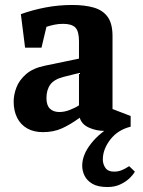

<svg xmlns="http://www.w3.org/2000/svg" viewBox="-20 -522 576 773"><path d="M413 231Q374 231 352 218Q330 205 320.5 185.5Q311 166 311 145Q311 101 347 55.5Q383 10 441 -21L442 5H400Q368 5 338.5 -8Q309 -21 301 -48Q264 -21 230 -5.5Q196 10 153 10Q116 10 89.5 -5Q63 -20 49 -48Q35 -76 35 -113Q35 -140 46 -169.5Q57 -199 85 -223.5Q113 -248 163 -258L298 -286V-356Q298 -396 283.5 -411Q269 -426 234 -426Q215 -426 198.5 -422.5Q182 -419 167 -414L147 -330H81L64 -465Q111 -482 163.5 -492Q216 -502 271 -502Q321 -502 357.5 -491.5Q394 -481 413.5 -454Q433 -427 433 -377V-83L506 -55V-12Q454 1 424 40Q394 79 394 120Q394 139 404.5 154Q415 169 439 169Q456 169 470.5 163Q485 157 500 147L523 169Q516 182 500.5 196.5Q485 211 463 221Q441 231 413 231ZM219 -71Q240 -71 262.5 -80Q285 -89 298 -98V-228L238 -213Q198 -203 182.5 -181.5Q167 -160 167 -127Q167 -98 181 -84.5Q195 -71 219 -71Z"/></svg>

Font: Manuale
Style: Regular
Weight: 400
Designer: Eduardo Tunni / Pablo Cosgaya
Foundry: Eduardo Tunni / Pablo Cosgaya
Version: Version 1.002